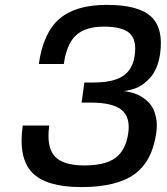

<svg xmlns="http://www.w3.org/2000/svg" viewBox="-20 -740 677 780"><path d="M348.6 -323.2H311.5L322.8 -404.8H359.9Q439.5 -404.8 479.5 -431.2Q519.5 -457.5 527.3 -515.1Q536.1 -577.6 506.8 -604.7Q477.5 -631.8 401.9 -631.8Q326.7 -631.8 288.6 -596.4Q250.5 -561 239.3 -480H137.7Q155.3 -606 220.9 -663.1Q286.6 -720.2 414.1 -720.2Q542 -720.2 593.5 -672.9Q645 -625.5 630.4 -521Q626 -490.2 615.5 -465.6Q605 -440.9 591.3 -425.5Q577.6 -410.2 562.3 -398.7Q546.9 -387.2 532.5 -382.1Q518.1 -377 506.1 -374Q494.1 -371.1 487.3 -370.6L480 -370.1Q483.4 -370.1 489 -369.4Q494.6 -368.7 510.5 -365Q526.4 -361.3 540.5 -355Q554.7 -348.6 571 -335.7Q587.4 -322.8 598.1 -305.4Q608.9 -288.1 614.3 -260.5Q619.6 -232.9 614.7 -199.2Q598.6 -84.5 526.1 -32.2Q453.6 20 310.1 20Q167 20 110.4 -39.3Q53.7 -98.6 72.3 -230H180.2Q168 -144.5 201.4 -106.2Q234.9 -67.9 322.8 -67.9Q407.7 -67.9 449.5 -98.9Q491.2 -129.9 501 -199.2Q510.3 -263.7 473.9 -293.5Q437.5 -323.2 348.6 -323.2Z"/></svg>

Font: Fivo Sans Med
Style: Regular
Weight: 450
Designer: Alexander Slobzheninov
Foundry: Alexander Slobzheninov
Version: 1.0